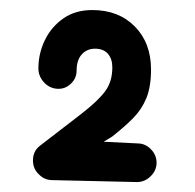

<svg xmlns="http://www.w3.org/2000/svg" viewBox="-20 -781 395 388"><path d="M95.7 -601.6Q80.1 -602.5 68.8 -614.7Q57.6 -627 57.6 -642.6Q57.6 -672.9 70.6 -699.7Q83.5 -726.6 107.9 -743.7Q132.3 -760.7 166.5 -760.7Q219.7 -760.7 252.4 -727.5Q285.2 -694.3 285.2 -640.6Q285.2 -606 275.9 -583Q266.6 -560.1 249 -542.2Q231.4 -524.4 206.5 -504.9L189.5 -494.6L257.8 -491.2Q273.4 -491.2 284.9 -479.5Q296.4 -467.8 296.4 -452.1Q296.4 -436.5 284.4 -424.8Q272.5 -413.1 256.8 -413.1L85.9 -417Q69.8 -417 58.6 -428.7Q46.4 -439.9 46.6 -457.8Q46.9 -475.6 60.5 -486.3L145.5 -551.8Q179.2 -578.1 193.1 -597.4Q207 -616.7 207 -645Q207 -662.1 198 -672.4Q189 -682.6 171.9 -682.6Q155.8 -682.6 145.3 -671.1Q134.8 -659.7 134.8 -638.2Q134.8 -622.6 123 -611.6Q111.3 -600.6 95.7 -601.6Z"/></svg>

Font: Mikhak-DS2-FD Black
Style: Regular
Weight: 900
Designer: Amin Abedi
Version: Version 3.2